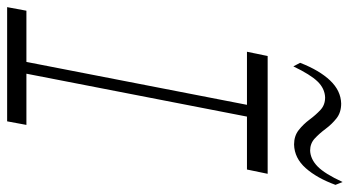

<svg xmlns="http://www.w3.org/2000/svg" viewBox="-242 -739 980 538"><g transform="rotate(90 248.0 -470.0)"><path d="M142 0 284 -730H317L175 0ZM-1 0 9 -54H329L319 0ZM124 -672 136 -730H466L454 -672ZM165 -802 155 -821Q176 -875 204.5 -905Q233 -935 269 -936Q294 -936 310.5 -923Q327 -910 340 -892.5Q353 -875 367 -862Q381 -849 401 -849Q425 -850 445.5 -870Q466 -890 489 -940L497 -920Q478 -868 450 -836.5Q422 -805 384 -804Q360 -804 343.5 -817Q327 -830 314 -847.5Q301 -865 287 -878Q273 -891 252 -891Q227 -890 207.5 -870Q188 -850 165 -802Z"/></g></svg>

Font: Savate ExtraLight
Style: Italic
Weight: 200
Italic angle: -11°
Designer: Max Esnée
Foundry: Plomb Type
Version: Version 2.000